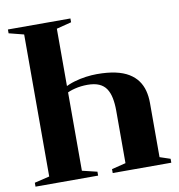

<svg xmlns="http://www.w3.org/2000/svg" viewBox="-83 -819 833 894"><g transform="rotate(-10 334.0 -371.5)"><path d="M228.5 -430.5Q250.5 -443 277.8 -451Q305 -459 333 -462.8Q361 -466.5 385 -466.5Q435 -466.5 472 -458.5Q509 -450.5 534.8 -434.8Q560.5 -419 576 -397.5Q591.5 -376 598.5 -349.2Q605.5 -322.5 605.5 -291.5V-35L655 -18.5V0H378V-18.5L444.5 -35V-283.5Q444.5 -316.5 439.2 -342.8Q434 -369 421.8 -387.5Q409.5 -406 387.8 -415.5Q366 -425 333 -425Q302 -425 273.8 -418Q245.5 -411 228.5 -400.5ZM84 -35.5V-707L13.5 -725V-743H309V-725L238.5 -707V-35.5L309 -18.5V0H13V-18.5Z"/></g></svg>

Font: Merriweather 144pt
Style: Bold
Weight: 700
Version: Version 2.100